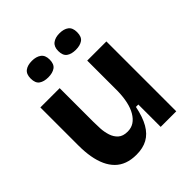

<svg xmlns="http://www.w3.org/2000/svg" viewBox="-202 -869 1020 1020"><g transform="rotate(-45 308.0 -359.0)"><path d="M240 14Q201 14 171 3Q141 -8 119.5 -29.5Q98 -51 84 -81.5Q70 -112 63 -151.5Q56 -191 56 -239V-525H201V-271Q201 -249 202.5 -221Q204 -193 212.5 -166.5Q221 -140 240 -123Q259 -106 293 -106Q321 -106 341.5 -119.5Q362 -133 377 -158.5Q392 -184 399.5 -218.5Q407 -253 408 -294V-525H552V-217V0H435V-168H417Q404 -104 381 -64Q358 -24 323.5 -5Q289 14 240 14ZM406 -608Q373 -608 354 -622Q335 -636 335 -670Q335 -702 354.5 -717Q374 -732 406 -732Q439 -732 458 -717.5Q477 -703 477 -670Q477 -635 457.5 -621.5Q438 -608 406 -608ZM199 -608Q167 -608 147.5 -621.5Q128 -635 128 -670Q128 -703 147 -717.5Q166 -732 199 -732Q231 -732 251 -717.5Q271 -703 271 -670Q271 -636 251.5 -622Q232 -608 199 -608Z"/></g></svg>

Font: Bricolage Grotesque 48pt Condensed ExtraBold
Style: Bold
Weight: 700
Version: Version 1.000;gftools[0.9.30]